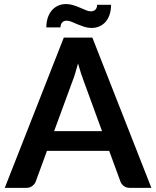

<svg xmlns="http://www.w3.org/2000/svg" viewBox="-20 -904 750 924"><path d="M708.5 0H604.5Q587 0 575.8 -8.8Q564.5 -17.5 559.5 -30.5L505.5 -178H206L152 -30.5Q148 -19 136.2 -9.5Q124.5 0 107.5 0H3L287 -723H424.5ZM240.5 -273H471L383 -513.5Q377 -529.5 369.8 -551.2Q362.5 -573 355.5 -598.5Q348.5 -573 341.8 -551Q335 -529 328.5 -512.5ZM417 -849.5Q430.5 -849.5 438.8 -857.2Q447 -865 447.5 -881H514.5Q514.5 -856 508 -835.5Q501.5 -815 489.5 -800.5Q477.5 -786 460 -777.8Q442.5 -769.5 420 -769.5Q402 -769.5 385.2 -775Q368.5 -780.5 353.2 -787Q338 -793.5 324.8 -799Q311.5 -804.5 301 -804.5Q287.5 -804.5 279.5 -796.2Q271.5 -788 271 -772H203Q203 -796.5 209.5 -817.2Q216 -838 228.5 -853Q241 -868 258.5 -876.2Q276 -884.5 298 -884.5Q316 -884.5 333 -879Q350 -873.5 365.2 -867Q380.5 -860.5 393.5 -855Q406.5 -849.5 417 -849.5Z"/></svg>

Font: Lato TR
Style: Bold
Weight: 700
Designer: Lukasz Dziedzic
Foundry: tyPoland Lukasz Dziedzic
Version: Version 1.104 2013